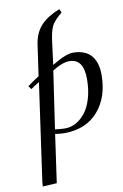

<svg xmlns="http://www.w3.org/2000/svg" viewBox="-108 -784 728 1138"><g transform="rotate(-10 256.5 -215.0)"><path d="M54.2 293.9 56.2 267.1 139.2 -319.8Q106 -299.8 87.9 -286.1L73.2 -306.2Q104.5 -329.6 143.1 -354L169.9 -541Q180.2 -609.9 219.7 -652.6Q259.3 -695.3 333 -724.1L342.8 -702.1Q295.4 -664.1 280.5 -634Q265.6 -604 257.8 -542L240.2 -404.8Q324.2 -456.1 367.2 -456.1Q407.2 -456.1 436 -443.6Q464.8 -431.2 481.2 -408.9Q497.6 -386.7 504.9 -359.6Q512.2 -332.5 512.2 -298.8Q512.2 -162.1 438.5 -78.6Q364.7 4.9 234.9 4.9Q213.4 4.9 180.2 0L139.2 289.1ZM184.1 -26.9Q220.7 -22 245.1 -22Q279.3 -22 310.8 -39.3Q342.3 -56.6 367.4 -88.9Q392.6 -121.1 407.7 -173.1Q422.9 -225.1 422.9 -289.1Q422.9 -410.2 337.9 -410.2Q294.9 -410.2 234.9 -372.1Z"/></g></svg>

Font: Dehuti Alt
Style: Bold-Italic
Weight: 700
Version: Version 1.2